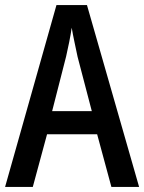

<svg xmlns="http://www.w3.org/2000/svg" viewBox="-20 -735 567 755"><path d="M418 0H527L322 -715H202L0 0H109L165 -207H362ZM285 -512 341 -298H185L240 -513C248 -548 257 -591 262 -626C267 -595 278 -546 285 -512Z"/></svg>

Font: Noto Sans Khmer UI Condensed Medium
Style: Regular
Weight: 500
Width: 3
Designer: Danh Hong and the Monotype Design Team
Foundry: Monotype Imaging Inc.
Version: Version 2.002